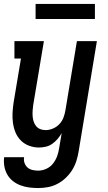

<svg xmlns="http://www.w3.org/2000/svg" viewBox="-24 -738 544 971"><path d="M169 213Q146 213 123 210Q100 207 79 199Q58 191 41 177.5Q24 164 13 145Q2 126 -2 103Q-6 80 -3 57H98Q95 72 100 86Q105 100 115 109Q125 118 139.5 121.5Q154 125 169 125Q189 125 209.5 116Q230 107 243.5 90Q257 73 264.5 53Q272 33 275 12L288 -65Q279 -49 267 -35Q255 -21 240 -10.5Q225 0 207.5 4Q190 8 173 8Q147 8 123 -1Q99 -10 81.5 -27.5Q64 -45 54.5 -68Q45 -91 41.5 -116.5Q38 -142 39.5 -168.5Q41 -195 45 -221L82 -442H49V-530H198L144 -207Q142 -193 141 -178.5Q140 -164 141 -150.5Q142 -137 146 -124Q150 -111 158.5 -100.5Q167 -90 179.5 -85Q192 -80 207 -80Q225 -80 244 -88Q263 -96 276.5 -110.5Q290 -125 297 -143.5Q304 -162 307 -181L365 -530H466L374 26Q370 51 362.5 75Q355 99 341.5 121Q328 143 308.5 161.5Q289 180 266 192Q243 204 218 208.5Q193 213 169 213ZM156 -642V-718H456V-642Z"/></svg>

Font: Iosevka Slab Semibold
Style: Italic
Weight: 600
Italic angle: -9°
Monospace: yes
Designer: Belleve Invis
Foundry: Belleve Invis
Version: Version 11.1.1; ttfautohint (v1.8.3)